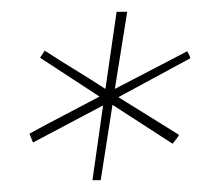

<svg xmlns="http://www.w3.org/2000/svg" viewBox="-20 -740 375 326"><path d="M181 -575Q212 -592 242 -608Q272 -624 303 -641Q303 -643 301.5 -646Q300 -649 298 -653L175 -589L196 -720H178L159 -589Q133 -606 107.5 -621.5Q82 -637 56 -654L48 -642Q74 -625 98.5 -609Q123 -593 149 -576Q119 -560 89 -544.5Q59 -529 30 -513Q32 -508 33 -505.5Q34 -503 36 -498Q66 -514 95.5 -529.5Q125 -545 155 -561L137 -434H151Q156 -466 161 -498Q166 -530 171 -562Q205 -540 222 -529Q239 -518 273 -496Q276 -500 279 -503.5Q282 -507 284 -511Q258 -527 232.5 -543Q207 -559 181 -575Z"/></svg>

Font: Josefin Slab Thin
Style: Italic
Weight: 100
Italic angle: -12°
Designer: Santiago Orozco
Foundry: Typemade
Version: Version 2.000